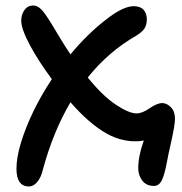

<svg xmlns="http://www.w3.org/2000/svg" viewBox="-20 -510 653 689"><path d="M84 159.2Q39.1 159.2 39.1 95.2Q39.1 55.2 55.2 2Q89.4 -109.4 166 -226.1Q119.1 -289.1 87.6 -347.4Q56.2 -405.8 56.2 -436Q56.2 -457.5 67.6 -473.9Q79.1 -490.2 99.1 -490.2Q110.4 -490.2 120.6 -482.7Q130.9 -475.1 143.1 -457.8Q155.3 -440.4 166.3 -422.1Q177.2 -403.8 196.3 -372.3Q215.3 -340.8 232.9 -314.9Q293.5 -388.2 360.8 -439.9Q421.4 -487.8 460 -487.8Q483.4 -487.8 495.1 -474.9Q506.8 -461.9 506.8 -440.9Q506.8 -421.4 498.8 -408.4Q490.7 -395.5 470.2 -382.8Q369.1 -324.7 294.9 -231.9Q348.1 -166 395.5 -134.5Q442.9 -103 470.2 -103Q490.2 -103 517.1 -121.6Q543.9 -140.1 562 -140.1Q578.6 -140.1 593.3 -125.2Q607.9 -110.4 607.9 -84Q607.9 -62 595.5 -6.6Q583 48.8 579.1 70.8Q571.3 114.3 561.3 135.7Q551.3 157.2 532.2 157.2Q505.4 157.2 490.7 138.2Q476.1 119.1 476.1 94.2Q476.1 49.8 496.1 -5.9Q482.9 -2.9 465.8 -2.9Q405.3 -2.9 348.6 -39.1Q292 -75.2 232.9 -143.1Q169.9 -35.6 133.8 99.1Q127.4 126.5 113.8 142.8Q100.1 159.2 84 159.2Z"/></svg>

Font: Shantell Sans Irregular
Style: Regular
Weight: 500
Designer: Stephen Nixon, Anya Danilova, Shantell Martin
Foundry: Arrow Type
Version: Version 1.006;[9816181b4]